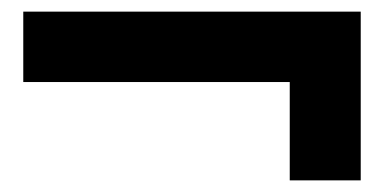

<svg xmlns="http://www.w3.org/2000/svg" viewBox="-20 -494 673 330"><path d="M600 -474V-184H478V-353H20V-474Z"/></svg>

Font: Ranchers
Style: Regular
Weight: 400
Designer: Pablo Impallari, Brenda Gallo
Foundry: Pablo Impallari, Brenda Gallo
Version: Version 1.000; ttfautohint (v0.8) -G 200 -r 50